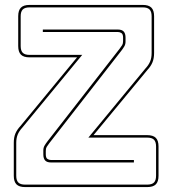

<svg xmlns="http://www.w3.org/2000/svg" viewBox="-20 -750 700 780"><path d="M82 10Q58 10 47 -1Q36 -12 36 -36V-170Q36 -192 42.5 -207.5Q49 -223 63 -238L293 -517H100Q76 -517 65 -528Q54 -539 54 -563V-684Q54 -708 65 -719Q76 -730 100 -730H560Q584 -730 595 -719Q606 -708 606 -684V-535Q606 -513 599.5 -497Q593 -481 579 -466L360 -201H578Q602 -201 613 -190Q624 -179 624 -155V-36Q624 -12 613 -1Q602 10 578 10ZM578 0Q597 0 605.5 -8.5Q614 -17 614 -36V-155Q614 -174 605.5 -182.5Q597 -191 578 -191H339L571 -472Q584 -486 590 -500.5Q596 -515 596 -535V-684Q596 -703 587.5 -711.5Q579 -720 560 -720H100Q81 -720 72.5 -711.5Q64 -703 64 -684V-563Q64 -544 72.5 -535.5Q81 -527 100 -527H314L71 -232Q58 -218 52 -203.5Q46 -189 46 -170V-36Q46 -17 54.5 -8.5Q63 0 82 0ZM473 -544 180 -168Q173 -159 169.5 -153Q166 -147 166 -137V-123Q166 -109 172.5 -104.5Q179 -100 187 -100H524V-90H187Q171 -90 163.5 -98Q156 -106 156 -123V-139Q156 -150 161 -158.5Q166 -167 173 -176L466 -552Q473 -561 476.5 -567Q480 -573 480 -583V-597Q480 -611 473.5 -615.5Q467 -620 459 -620H154V-630H459Q475 -630 482.5 -622Q490 -614 490 -597V-581Q490 -570 485 -561.5Q480 -553 473 -544Z"/></svg>

Font: Bungee Outline
Style: Regular
Weight: 400
Designer: David Jonathan Ross
Foundry: David Jonathan Ross
Version: Version 1.000;PS 1.0;hotconv 1.0.72;makeotf.lib2.5.5900